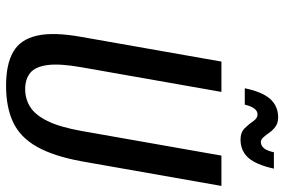

<svg xmlns="http://www.w3.org/2000/svg" viewBox="-172 -755 937 633"><g transform="rotate(90 296.5 -438.5)"><path d="M263 10Q192 10 151 -13.5Q110 -37 97.5 -92Q85 -147 102 -240L183 -700H283L202 -240Q189 -167 194.5 -126.5Q200 -86 220.5 -69.5Q241 -53 274 -53Q306 -53 332.5 -69.5Q359 -86 379 -126.5Q399 -167 412 -240L493 -700H593L512 -240Q495 -147 464 -92Q433 -37 383.5 -13.5Q334 10 263 10ZM440 -763Q416 -763 402 -777.5Q388 -792 379 -805.5Q370 -819 357 -819Q335 -819 325 -777H271Q283 -835 306.5 -861Q330 -887 367 -887Q385 -887 397 -878.5Q409 -870 417 -858.5Q425 -847 432.5 -838.5Q440 -830 448 -830Q473 -830 482 -873H536Q523 -814 500 -788.5Q477 -763 440 -763Z"/></g></svg>

Font: Cuprum Medium
Style: Italic
Weight: 500
Italic angle: -10°
Version: Version 3.000